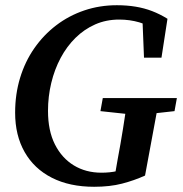

<svg xmlns="http://www.w3.org/2000/svg" viewBox="-20 -700 703 736"><path d="M38 -268Q38 -339 57 -401.5Q76 -464 111.5 -515Q147 -566 195.5 -603Q244 -640 303 -660Q362 -680 428 -680Q466 -680 499.5 -674.5Q533 -669 563 -657.5Q593 -646 622 -628L599 -479H532L526 -628L579 -582Q550 -604 513.5 -614.5Q477 -625 437 -625Q387 -625 345 -606.5Q303 -588 269.5 -555Q236 -522 212.5 -478Q189 -434 176.5 -382Q164 -330 164 -275Q164 -199 190.5 -146.5Q217 -94 263 -66Q309 -38 369 -38Q401 -38 428 -44Q455 -50 486 -62L419 -20L431 -89Q442 -147 451.5 -206.5Q461 -266 469 -324H591L536 -27Q494 -8 447.5 4Q401 16 341 16Q247 16 179 -18.5Q111 -53 74.5 -117Q38 -181 38 -268ZM365 -274 374 -324H658L649 -274L532 -261H486Z"/></svg>

Font: Source Serif 4 18pt SemiBold
Style: Italic
Weight: 600
Italic angle: -12°
Designer: Frank Grießhammer
Foundry: Adobe Systems Incorporated
Version: Version 4.004;hotconv 1.0.116;makeotfexe 2.5.65601